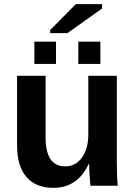

<svg xmlns="http://www.w3.org/2000/svg" viewBox="-20 -892 651 922"><path d="M62 -528H199V-232Q199 -93 293 -93Q343 -93 373.5 -135.5Q404 -178 404 -245V-528H541V-118Q541 -45 545 0H414Q408 -70 408 -105H406Q353 10 236 10Q152 10 107 -42Q62 -94 62 -193ZM462 -585H356V-692H462ZM249 -585H145V-692H249ZM304 -733H221V-748L344 -872H470V-851Z"/></svg>

Font: Libra Sans
Style: Bold
Weight: 700
Foundry: Context Ltd
Version: Version 1.000